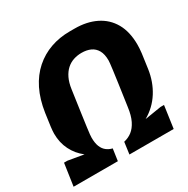

<svg xmlns="http://www.w3.org/2000/svg" viewBox="-188 -836 958 977"><g transform="rotate(-30 291.5 -347.0)"><path d="M-30 0 -11 -130.5H9L100.5 -115Q62 -144.5 40.5 -187.5Q19 -230.5 19 -283Q19 -298.5 22 -322.5Q25 -346.5 32.5 -398Q43.5 -472 71.2 -527.8Q99 -583.5 141 -620.5Q183 -657.5 235.5 -676Q288 -694.5 348.5 -694.5H376.5Q448 -694.5 501.2 -668.2Q554.5 -642 583.8 -590.8Q613 -539.5 613 -463.5Q613 -442.5 609.8 -414.8Q606.5 -387 598 -330Q588 -259.5 552.8 -203.8Q517.5 -148 459.5 -115L556 -130.5H576.5L558 0H298L307.5 -69.5Q334.5 -75.5 355.2 -91.5Q376 -107.5 390.8 -137.2Q405.5 -167 411.5 -213Q423 -293 429.8 -340.8Q436.5 -388.5 439.8 -413.8Q443 -439 444.2 -450.2Q445.5 -461.5 445.5 -468Q445.5 -504.5 432.8 -527Q420 -549.5 397.5 -559.8Q375 -570 345 -570Q320 -570 297.5 -562.5Q275 -555 257 -538.8Q239 -522.5 226.5 -496.8Q214 -471 209 -434.5Q197.5 -353.5 190.5 -304.5Q183.5 -255.5 180 -228.8Q176.5 -202 175.2 -189.8Q174 -177.5 174 -170Q174 -139 182.2 -118.2Q190.5 -97.5 205.5 -85.8Q220.5 -74 240 -69.5L230 0Z"/></g></svg>

Font: Chivo Mono Medium
Style: Italic
Weight: 500
Italic angle: -8.05°
Monospace: yes
Designer: Hector Gatti
Foundry: Omnibus-Type
Version: Version 1.008